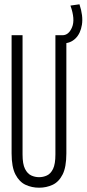

<svg xmlns="http://www.w3.org/2000/svg" viewBox="-20 -864 403 894"><path d="M34 -150V-700H85V-145Q85 -100 96.5 -77.5Q108 -55 125.5 -47Q143 -39 162 -39Q181 -39 198.5 -47Q216 -55 227 -77.5Q238 -100 238 -145V-700H289V-150Q289 -86 271.5 -51.5Q254 -17 225 -3.5Q196 10 162 10Q128 10 99 -3.5Q70 -17 52 -51.5Q34 -86 34 -150ZM267 -662V-700H271Q300 -700 315.5 -737Q331 -774 308 -838L350 -844Q368 -790 361.5 -749Q355 -708 331.5 -685Q308 -662 273 -662Z"/></svg>

Font: Georama Extra Condensed Light
Style: Regular
Weight: 300
Width: 2
Designer: Jean-Baptiste Levee
Foundry: Production Type
Version: Version 1.000